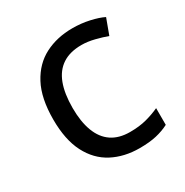

<svg xmlns="http://www.w3.org/2000/svg" viewBox="-134 -656 748 776"><g transform="rotate(-30 240.0 -268.0)"><path d="M300 10Q229 10 173.5 -19Q118 -48 86.5 -109Q55 -170 55 -265Q55 -364 88 -426Q121 -488 177.5 -517Q234 -546 306 -546Q347 -546 385 -537.5Q423 -529 447 -517L420 -444Q396 -453 364 -461Q332 -469 304 -469Q250 -469 215 -446Q180 -423 163 -378Q146 -333 146 -266Q146 -202 163 -157Q180 -112 214 -89Q248 -66 299 -66Q343 -66 376.5 -75Q410 -84 438 -97V-19Q411 -5 378.5 2.5Q346 10 300 10Z"/></g></svg>

Font: Noto Sans Khmer
Style: Regular
Weight: 400
Designer: Danh Hong and the Monotype Design Team
Foundry: Monotype Imaging Inc.
Version: Version 2.003